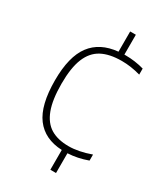

<svg xmlns="http://www.w3.org/2000/svg" viewBox="-194 -739 805 938"><g transform="rotate(30 208.0 -270.0)"><path d="M90 -272Q90 -181.5 110.5 -127Q131 -72.5 171 -48.2Q211 -24 272.5 -24Q328 -24 396.5 -48.5V-14.5Q340 6 285 8.5V120H253V8.5Q154.5 4 104.2 -63Q54 -130 54 -270Q54 -403.5 103.8 -470Q153.5 -536.5 253 -546V-660H285V-548H292Q345.5 -548 396.5 -533.5V-499.5Q342 -515 290.5 -515Q221.5 -515 177.5 -491.5Q133.5 -468 111.8 -414.8Q90 -361.5 90 -272Z"/></g></svg>

Font: Encode Sans Thin
Style: Regular
Weight: 250
Designer: Multiple Designers
Foundry: Impallari Type
Version: Version 2.000